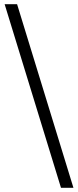

<svg xmlns="http://www.w3.org/2000/svg" viewBox="-20 -730 370 910"><path d="M328 160H269L2 -710H61Z"/></svg>

Font: Source Serif 4
Style: Regular
Weight: 400
Designer: Frank Grießhammer
Foundry: Adobe
Version: Version 4.005;hotconv 1.1.0;makeotfexe 2.6.0